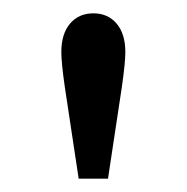

<svg xmlns="http://www.w3.org/2000/svg" viewBox="-20 -750 280 288"><path d="M72 -672C72 -661.3 73.7 -644.3 77 -621L98 -482H142L163 -621C166.3 -644.3 168 -661.3 168 -672C168 -690 163.7 -704.2 155 -714.5C146.3 -724.8 134.7 -730 120 -730C105.3 -730 93.7 -724.8 85 -714.5C76.3 -704.2 72 -690 72 -672Z"/></svg>

Font: Km Standard TT
Style: Bold
Weight: 700
Designer: Alexey Kryukov <alexios@thessalonica.org.ru>
Version: Version 2.0.2